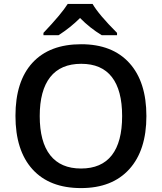

<svg xmlns="http://www.w3.org/2000/svg" viewBox="-20 -951 827 981"><path d="M578 -783Q484 -877 453 -931H326Q294 -880 202 -783V-771H279Q340 -810 389 -859Q439 -808 500 -771H578ZM395 -725Q233 -725 146 -630.5Q59 -536 59 -359Q59 -182 146 -86Q233 10 394 10Q553 10 640.5 -86.5Q728 -183 728 -358Q728 -533 641 -629Q554 -725 395 -725ZM395 -625Q499 -625 551.5 -557.5Q604 -490 604 -358Q604 -225 551 -157.5Q498 -90 394 -90Q290 -90 236.5 -158Q183 -226 183 -358Q183 -489 236.5 -557Q290 -625 395 -625Z"/></svg>

Font: OpenSansMMV
Style: Semibold
Weight: 600
Designer: Steve Matteson
Foundry: Ascender Corporation
Version: Version 6.000